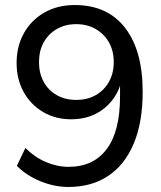

<svg xmlns="http://www.w3.org/2000/svg" viewBox="-20 -734 640 763"><path d="M252 9Q196 9 140 -14Q84 -37 47 -75L81 -146Q118 -109 162.5 -90Q207 -71 253 -71Q351 -71 404 -141.5Q457 -212 457 -351V-440H467Q461 -385 432.5 -344.5Q404 -304 361 -282Q318 -260 263 -260Q200 -260 151 -289Q102 -318 74 -368.5Q46 -419 46 -484Q46 -551 75.5 -603Q105 -655 157 -684.5Q209 -714 277 -714Q407 -714 477 -623.5Q547 -533 547 -369Q547 -248 511.5 -163.5Q476 -79 410 -35Q344 9 252 9ZM283 -337Q327 -337 360.5 -356Q394 -375 413 -409Q432 -443 432 -487Q432 -532 413 -565.5Q394 -599 360.5 -618.5Q327 -638 283 -638Q239 -638 205.5 -618.5Q172 -599 153.5 -565.5Q135 -532 135 -487Q135 -443 153.5 -409Q172 -375 205.5 -356Q239 -337 283 -337Z"/></svg>

Font: Mulish ExtraLight Medium
Style: Regular
Weight: 500
Version: Version 3.603